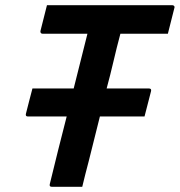

<svg xmlns="http://www.w3.org/2000/svg" viewBox="-20 -720 693 740"><path d="M297 0H180Q169 0 172 -11Q188 -76 204 -141Q220 -206 237 -271H88Q77 -271 80 -282Q87 -308 92.5 -331Q98 -354 105 -379H264Q277 -432 290.5 -484.5Q304 -537 317 -590H144Q139 -590 137 -593.5Q135 -597 136 -601Q143 -627 148.5 -650.5Q154 -674 161 -700H644Q649 -700 651.5 -696.5Q654 -693 652 -689Q645 -663 639.5 -639.5Q634 -616 627 -590H444Q437 -563 430 -536Q423 -509 417 -482Q411 -456 404.5 -430.5Q398 -405 391 -379H554Q565 -379 562 -368Q555 -342 549.5 -319.5Q544 -297 537 -271H365Q354 -228 343.5 -185Q333 -142 322 -99Q315 -72 308.5 -47Q302 -22 297 0Z"/></svg>

Font: Recursive Mn Lnr St SmB
Style: Italic
Weight: 600
Italic angle: -15°
Monospace: yes
Version: Version 1.079;hotconv 1.0.112;makeotfexe 2.5.65598; ttfautoh